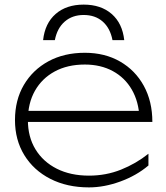

<svg xmlns="http://www.w3.org/2000/svg" viewBox="-20 -801 722 833"><path d="M366 12Q271 12 198.5 -25Q126 -62 85.5 -128Q45 -194 45 -280Q45 -367 83.5 -432.5Q122 -498 190 -535Q258 -572 348 -572Q435 -572 501 -534Q567 -496 604 -428.5Q641 -361 641 -272H82V-320H628L585 -290Q582 -360 552 -412Q522 -464 469.5 -492.5Q417 -521 348 -521Q273 -521 217.5 -491Q162 -461 131.5 -407Q101 -353 101 -280Q101 -207 134 -153Q167 -99 226.5 -69Q286 -39 366 -39Q440 -39 505 -65Q570 -91 624 -134V-83Q572 -39 502 -13.5Q432 12 366 12ZM519 -627H468Q458 -679 425.5 -707.5Q393 -736 343 -736Q294 -736 261 -707.5Q228 -679 218 -627H167Q175 -700 221.5 -740.5Q268 -781 343 -781Q418 -781 464.5 -740.5Q511 -700 519 -627Z"/></svg>

Font: Unbounded ExtraLight
Style: Regular
Weight: 250
Designer: Luke Prowse, Jean-Baptiste Morizot, Fátima Lázaro, Florian Runge
Foundry: NaN
Version: Version 1.701;gftools[0.9.28.dev5+ged2979d]